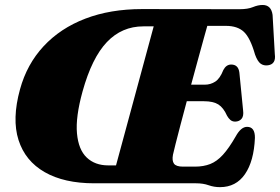

<svg xmlns="http://www.w3.org/2000/svg" viewBox="-20 -737 1126 772"><path d="M768.5 0H359Q238 0 159.8 -44.8Q81.5 -89.5 54.5 -174Q27.5 -258.5 60.5 -378Q88 -478.5 155.2 -551Q222.5 -623.5 323 -662Q423.5 -700.5 551 -700.5L943.5 -700Q976.5 -700 997 -708.5Q1017.5 -717 1036 -717Q1070.5 -717 1076 -677L1085 -519Q1090.5 -479.5 1058 -474.5Q1040.5 -472 1028 -481Q1015.5 -490 1005.5 -517.5Q986.5 -584.5 960.8 -608.8Q935 -633 888.5 -633H813.5Q809.5 -619 799.5 -583Q789.5 -547 776.2 -498.2Q763 -449.5 748.5 -396.5H803.5Q826.5 -396.5 845.5 -408.8Q864.5 -421 878 -455.5Q889.5 -477.5 909.5 -477.5Q938.5 -477.5 942.5 -445L957.5 -293Q960.5 -270 951.2 -259.2Q942 -248.5 926 -248Q914 -248 906.2 -254.8Q898.5 -261.5 893 -271.5Q878.5 -304 858 -317Q837.5 -330 799.5 -330H731Q717.5 -280 705.8 -235.2Q694 -190.5 686 -158.5Q678 -126.5 675.5 -115Q671 -91 679.5 -79Q688 -67 716 -67H763.5Q798.5 -67 825.2 -77.5Q852 -88 876.2 -114.5Q900.5 -141 928 -189Q949 -227 973.5 -227Q1005.5 -227 1005 -182.5Q1001 -89 965 -36.8Q929 15.5 864.5 15.5Q840.5 15.5 818.8 7.8Q797 0 768.5 0ZM312 -369.5Q283.5 -266.5 289.5 -200.8Q295.5 -135 328.8 -103.5Q362 -72 415 -72H446.5L598 -631H556.5Q470 -631 409.8 -567.8Q349.5 -504.5 312 -369.5Z"/></svg>

Font: Fraunces 72pt Soft Black
Style: Italic
Weight: 900
Italic angle: -16°
Version: Version 1.000;[b76b70a41]